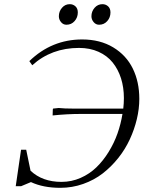

<svg xmlns="http://www.w3.org/2000/svg" viewBox="-20 -902 715 930"><path d="M56.2 0 82 -176.8H106.9L127.9 -75.2Q185.1 -21 277.8 -21Q326.7 -21 370.4 -40.3Q414.1 -59.6 447 -91.6Q480 -123.5 506.3 -166.3Q532.7 -209 549.1 -255.4Q565.4 -301.8 573.2 -350.1H369.1Q306.2 -350.1 234.9 -342.8L235.8 -371.1L236.8 -376L264.2 -378.9Q291 -376 335 -376H577.1Q580.1 -401.4 580.1 -426.8Q580.1 -478.5 566.2 -522.5Q552.2 -566.4 525.6 -599.4Q499 -632.3 457.3 -651.1Q415.5 -669.9 362.8 -669.9Q229 -669.9 136.2 -585.9L122.1 -606Q230.5 -710.9 377.9 -710.9Q464.8 -710.9 528.3 -672.6Q591.8 -634.3 623.3 -569.8Q654.8 -505.4 654.8 -422.9Q654.8 -375 642.8 -325Q630.9 -274.9 608.6 -226.8Q586.4 -178.7 552.5 -136.2Q518.6 -93.8 477.3 -61.8Q436 -29.8 382.8 -11Q329.6 7.8 272 7.8Q189.5 7.8 129.9 -20L82 0ZM265.1 -823.2Q265.1 -846.7 280.3 -864.3Q295.4 -881.8 317.9 -881.8Q334 -881.8 345.5 -871.3Q356.9 -860.8 356.9 -841.8Q356.9 -817.4 341.3 -799.8Q325.7 -782.2 301.8 -782.2Q286.1 -782.2 275.6 -794.9Q265.1 -807.6 265.1 -823.2ZM422.9 -823.2Q422.9 -846.7 438.2 -864.3Q453.6 -881.8 476.1 -881.8Q492.2 -881.8 503.7 -871.3Q515.1 -860.8 515.1 -841.8Q515.1 -817.4 499.5 -799.8Q483.9 -782.2 460 -782.2Q444.3 -782.2 433.6 -794.9Q422.9 -807.6 422.9 -823.2Z"/></svg>

Font: Dihjauti S
Style: Italic
Weight: 400
Italic angle: -9°
Designer: T. Christopher White
Version: Version 3.0.0